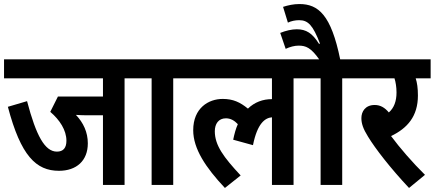

<svg xmlns="http://www.w3.org/2000/svg" viewBox="-20 -916 2153 951"><path d="M597 -528H677V-622H0V-528H490V-438H267L229 -362C276 -322 309 -271 309 -219C309 -183 293 -165 262 -165C202 -165 159 -244 114 -415L19 -387C83 -144 159 -70 272 -70C359 -70 415 -120 415 -206C415 -261 393 -308 356 -347C371 -346 389 -345 407 -345H490V0H597Z M838 -528H918V-622H664V-528H731V0H838Z M905 -528H1327V-425C1282 -425 1241 -410 1208 -378C1169 -410 1134 -426 1083 -426C1013 -426 937 -381 937 -271C937 -179 999 -86 1094 15L1172 -47C1088 -137 1044 -196 1044 -266C1044 -302 1062 -330 1099 -330C1122 -330 1141 -319 1158 -301C1148 -279 1141 -253 1135 -224L1233 -197C1255 -306 1293 -332 1327 -335V0H1434V-528H1514V-622H905Z M1675 -528H1755V-622H1665C1620 -842 1557 -896 1463 -896C1434 -896 1407 -890 1382 -882L1406 -804C1423 -812 1442 -816 1462 -816C1506 -816 1530 -791 1565 -700L1560 -699C1527 -752 1496 -771 1450 -771C1425 -771 1395 -764 1368 -753L1395 -674C1416 -684 1439 -690 1459 -690C1495 -690 1520 -680 1561 -622H1501V-528H1568V0H1675Z M2085 -50C2023 -111 1960 -184 1917 -242C1998 -281 2050 -340 2050 -443C2050 -479 2046 -507 2039 -528H2113V-622H1742V-528H1934C1940 -509 1944 -484 1944 -458C1944 -415 1932 -382 1906 -359C1886 -383 1864 -396 1836 -396C1789 -396 1770 -363 1770 -331C1770 -305 1778 -279 1803 -239C1839 -180 1913 -84 2006 15Z"/></svg>

Font: Noto Sans Devanagari UI Condensed SemiBold
Style: Regular
Weight: 600
Width: 3
Designer: Jelle Bosma - Monotype Design Team
Foundry: Monotype Imaging Inc.
Version: Version 2.003